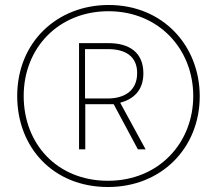

<svg xmlns="http://www.w3.org/2000/svg" viewBox="-20 -793 871 770"><path d="M413 -43C628 -43 781 -200 781 -407C781 -608 635 -773 416 -773C209 -773 49 -624 49 -408C49 -201 194 -43 413 -43ZM413 -68C208 -68 75 -217 75 -408C75 -603 217 -748 415 -748C617 -748 755 -596 755 -408C755 -220 617 -68 413 -68ZM297 -194H322V-375H436L533 -194H564L462 -381C514 -395 555 -429 555 -499C555 -584 497 -620 415 -620H297ZM411 -398H321V-596H413C482 -596 530 -568 530 -500C530 -428 478 -398 411 -398Z"/></svg>

Font: Noto Sans Tamil UI Condensed Thin
Style: Regular
Weight: 100
Width: 3
Designer: Jelle Bosma - Monotype Design Team
Foundry: Monotype Imaging Inc.
Version: Version 2.004